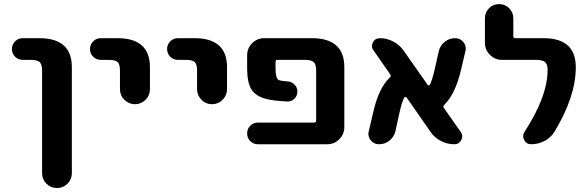

<svg xmlns="http://www.w3.org/2000/svg" viewBox="-20 -735 2904 951"><path d="M92.8 -438.5Q70.3 -438.5 54.7 -454.1Q39.1 -469.7 39.1 -492.2Q39.1 -514.6 54.7 -530.3Q70.3 -545.9 92.8 -545.9H174.8Q335.9 -545.9 335.9 -402.3V123Q335.9 153.3 314.5 174.8Q293 196.3 262.2 196.3Q231.4 196.3 210 174.8Q188.5 153.3 188.5 123V-385.7Q188.5 -417 176.3 -427.7Q164.1 -438.5 130.9 -438.5Z M479.5 -438.5Q457 -438.5 441.4 -454.1Q425.8 -469.7 425.8 -492.2Q425.8 -514.6 441.4 -530.3Q457 -545.9 479.5 -545.9H561.5Q722.7 -545.9 722.7 -402.3V-293Q722.7 -262.7 700.7 -240.7Q678.7 -218.8 648.4 -218.8Q618.2 -218.8 596.2 -240.7Q574.2 -262.7 574.2 -293V-385.7Q574.2 -417 562.5 -427.7Q550.8 -438.5 517.6 -438.5Z M861.3 -438.5Q838.9 -438.5 823.2 -454.1Q807.6 -469.7 807.6 -492.2Q807.6 -514.6 823.2 -530.3Q838.9 -545.9 861.3 -545.9H943.4Q1104.5 -545.9 1104.5 -402.3V-293Q1104.5 -262.7 1082.5 -240.7Q1060.5 -218.8 1030.3 -218.8Q1000 -218.8 978 -240.7Q956.1 -262.7 956.1 -293V-385.7Q956.1 -417 944.3 -427.7Q932.6 -438.5 899.4 -438.5Z M1685.5 -105.5Q1685.5 -70.3 1660.6 -45.4Q1635.7 -20.5 1600.6 -20.5H1257.8Q1235.4 -20.5 1219.7 -36.1Q1204.1 -51.8 1204.1 -74.2Q1204.1 -96.7 1219.7 -112.3Q1235.4 -127.9 1257.8 -127.9H1536.1Q1545.9 -127.9 1545.9 -137.7V-385.7Q1545.9 -416 1534.2 -427.2Q1522.5 -438.5 1489.3 -438.5H1354.5Q1344.7 -438.5 1344.7 -428.7V-397.5Q1344.7 -349.6 1358.4 -339.8Q1368.2 -334 1403.3 -332Q1423.8 -331.1 1438.5 -316.4Q1453.1 -301.8 1453.1 -281.2Q1453.1 -260.7 1438.5 -246.1Q1424.8 -232.4 1405.3 -232.4Q1404.3 -232.4 1403.3 -232.4Q1333 -235.4 1293.9 -246.1Q1243.2 -260.7 1223.6 -294.9Q1204.1 -329.1 1204.1 -397.5V-460.9Q1204.1 -496.1 1229 -521Q1253.9 -545.9 1289.1 -545.9H1524.4Q1685.5 -545.9 1685.5 -402.3Z M2261.7 -82Q2269.5 -71.3 2269.5 -59.6Q2269.5 -50.8 2264.6 -41Q2253.9 -20.5 2229.5 -20.5Q2195.3 -20.5 2164.1 -36.6Q2132.8 -52.7 2112.3 -82L1994.1 -252Q1992.2 -254.9 1988.3 -254.9Q1984.4 -254.9 1982.4 -252Q1970.7 -231.4 1958 -173.8L1938.5 -85Q1931.6 -56.6 1909.2 -38.6Q1886.7 -20.5 1857.4 -20.5Q1832 -20.5 1816.4 -40Q1804.7 -54.7 1804.7 -72.3Q1804.7 -78.1 1806.6 -85L1829.1 -181.6Q1856.4 -299.8 1911.1 -351.6Q1918.9 -358.4 1913.1 -366.2L1830.1 -485.4Q1822.3 -496.1 1822.3 -506.8Q1822.3 -515.6 1827.1 -525.4Q1837.9 -545.9 1861.3 -545.9Q1896.5 -545.9 1927.2 -529.8Q1958 -513.7 1978.5 -485.4L2097.7 -315.4Q2099.6 -312.5 2103.5 -312.5Q2107.4 -312.5 2109.4 -315.4Q2120.1 -335.9 2133.8 -394.5L2153.3 -481.4Q2160.2 -509.8 2182.6 -527.8Q2205.1 -545.9 2234.4 -545.9Q2259.8 -545.9 2275.4 -526.4Q2287.1 -511.7 2287.1 -494.1Q2287.1 -488.3 2285.2 -481.4L2262.7 -385.7Q2234.4 -267.6 2179.7 -214.8Q2172.9 -208 2178.7 -200.2Z M2610.4 -20.5Q2586.9 -20.5 2576.2 -42Q2571.3 -50.8 2571.3 -60.5Q2571.3 -71.3 2578.1 -82Q2692.4 -257.8 2692.4 -389.6Q2692.4 -417 2679.7 -427.7Q2667 -438.5 2634.8 -438.5H2466.8Q2431.6 -438.5 2406.7 -463.4Q2381.8 -488.3 2381.8 -523.4V-644.5Q2381.8 -673.8 2402.3 -694.3Q2422.9 -714.8 2452.1 -714.8Q2481.4 -714.8 2502 -694.3Q2522.5 -673.8 2522.5 -644.5V-555.7Q2522.5 -545.9 2532.2 -545.9H2671.9Q2832 -545.9 2832 -402.3Q2832 -256.8 2726.6 -83Q2709 -53.7 2677.7 -37.1Q2646.5 -20.5 2610.4 -20.5Z"/></svg>

Font: Gen Jyuu GothicX Bold
Style: Bold
Weight: 700
Designer: Ryoko NISHIZUKA (kana &amp; ideographs); Paul D. Hunt (Latin, Greek &amp; Cyrillic); Wenlong ZHANG (bopomofo); Sandoll C
Version: Version 1.058.20140828